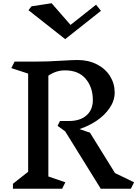

<svg xmlns="http://www.w3.org/2000/svg" viewBox="-20 -1167 849 1187"><path d="M789 0H603L383 -355L336 -389L351 -419H407Q475 -419 514.5 -453.5Q554 -488 554 -548Q554 -627 510 -679.5Q466 -732 382 -732Q326 -732 279 -699V-76L384 -40L364 0H60V-31L154 -105V-712L50 -746L70 -786H186Q277 -786 365 -792Q429 -796 460 -796Q527 -796 579.5 -769Q632 -742 660.5 -696Q689 -650 689 -595Q689 -545 658 -499.5Q627 -454 577 -420.5Q527 -387 471 -369L536 -347L691 -97L809 -40ZM383 -925 156 -1104 175 -1128 299 -1147 416 -1013 574 -1138 604 -1100Z"/></svg>

Font: Inknut
Style: Antiqua
Weight: 400
Designer: Claus Eggers Srensen
Foundry: Claus Eggers Srensen
Version: Version 1.000; ttfautohint (v1.2) -l 7 -r 28 -G 50 -x 13 -D 